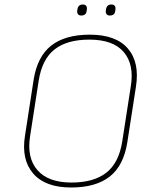

<svg xmlns="http://www.w3.org/2000/svg" viewBox="-20 -821 669 853"><path d="M296 12Q181 12 127.5 -50Q74 -112 91 -218L129 -464Q145 -569 207 -618Q269 -667 379 -667Q495 -667 548 -605.5Q601 -544 584 -436L546 -191Q530 -86 468 -37Q406 12 296 12ZM298 -10Q396 -10 452 -53.5Q508 -97 523 -192L561 -437Q577 -534 530 -589.5Q483 -645 377 -645Q278 -645 222.5 -601.5Q167 -558 152 -463L114 -218Q98 -121 146 -65.5Q194 -10 298 -10ZM468 -752Q458 -752 453.5 -758Q449 -764 450 -773L451 -780Q453 -791 459 -796Q465 -801 475 -801Q485 -801 489.5 -795.5Q494 -790 493 -780L492 -773Q491 -762 484.5 -757Q478 -752 468 -752ZM341 -752Q331 -752 326.5 -758Q322 -764 323 -773L324 -780Q326 -791 332 -796Q338 -801 348 -801Q358 -801 362.5 -795.5Q367 -790 366 -780L365 -773Q364 -762 357.5 -757Q351 -752 341 -752Z"/></svg>

Font: Sofia Sans Thin
Style: Italic
Weight: 250
Italic angle: -9°
Version: Version 4.100-B